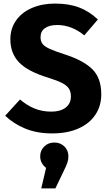

<svg xmlns="http://www.w3.org/2000/svg" viewBox="-20 -730 612 1075"><path d="M528 -621 452 -532Q381 -590 300 -590Q257 -590 232 -572.5Q207 -555 207 -522Q207 -499 218 -484.5Q229 -470 257 -457Q285 -444 341 -426Q447 -392 497 -342.5Q547 -293 547 -202Q547 -137 514 -87.5Q481 -38 419 -10.5Q357 17 272 17Q187 17 121.5 -10Q56 -37 9 -82L92 -173Q132 -139 174.5 -122Q217 -105 267 -105Q318 -105 347.5 -127.5Q377 -150 377 -190Q377 -216 366 -233.5Q355 -251 328 -265Q301 -279 250 -295Q135 -330 86.5 -381Q38 -432 38 -510Q38 -570 70 -615.5Q102 -661 159 -685.5Q216 -710 288 -710Q366 -710 423.5 -688Q481 -666 528 -621ZM363 145Q363 164 357 181.5Q351 199 336 229L290 325H211L238 210Q205 184 205 145Q205 113 227.5 90.5Q250 68 284 68Q318 68 340.5 90Q363 112 363 145Z"/></svg>

Font: Statis Sans
Style: Bold
Weight: 700
Designer: bBox Type GmbH
Foundry: bBox Type GmbH
Version: Version 1.000